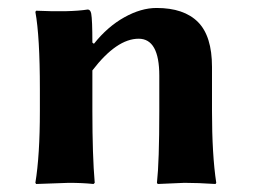

<svg xmlns="http://www.w3.org/2000/svg" viewBox="-20 -459 640 482"><path d="M512.2 -180.2Q512.2 -70.3 522.9 0L521 2.9Q477.1 0 442.9 0Q442.9 0 376 2.9L374 0Q379.9 -53.2 379.9 -180.2V-269Q379.9 -361.8 328.1 -361.8Q272.9 -361.8 211.9 -282.2V-180.2Q211.9 -68.4 217.8 0L214.8 2.9Q187 0 152.8 0Q152.8 0 70.8 2.9L68.8 0Q80.1 -68.8 80.1 -180.2V-234.9Q80.1 -367.7 68.8 -429.2L70.8 -432.1Q155.8 -428.2 200.2 -435.1Q207 -435.1 209 -424.8Q211.9 -409.2 211.9 -352.1L215.8 -349.1Q250 -392.1 292 -415.5Q334 -439 373 -439Q441.9 -439 477.1 -403.6Q512.2 -368.2 512.2 -291Z"/></svg>

Font: Linux Biolinum
Style: Bold
Weight: 700
Designer: Philipp H. Poll
Foundry: Philipp H. Poll
Version: Version 1.3.2 ; ttfautohint (v0.9)